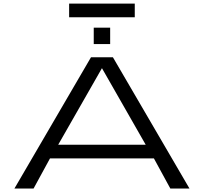

<svg xmlns="http://www.w3.org/2000/svg" viewBox="-20 -1077 1165 1097"><path d="M375 -978.5H750V-1056.6H375ZM609.4 -918.9H515.6V-825.2H609.4ZM859.4 -171.9H265.6L171.9 0H62.5L500 -750H625L1062.5 0H953.1ZM812.5 -250 562.5 -687.5 312.5 -250Z"/></svg>

Font: Michroma
Style: Regular
Weight: 400
Version: Version 1.000